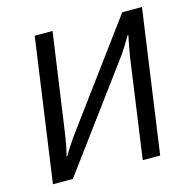

<svg xmlns="http://www.w3.org/2000/svg" viewBox="-102 -792 894 894"><g transform="rotate(-15 345.0 -345.0)"><path d="M659 -690 562 0H478L545 -479Q549 -505 554 -530Q559 -555 564 -580H560Q549 -561 537 -541Q525 -521 514 -505L141 0H45L142 -690H228L160 -211Q156 -186 152 -163Q148 -140 140 -110H144Q157 -133 170 -152.5Q183 -172 194 -188L564 -690Z"/></g></svg>

Font: Exo 2
Style: Italic
Weight: 400
Italic angle: -8°
Designer: Natanael Gama
Foundry: Natanael Gama
Version: Version 2.010